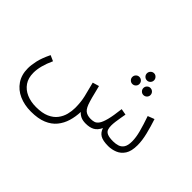

<svg xmlns="http://www.w3.org/2000/svg" viewBox="-170 -913 1435 1435"><g transform="rotate(45 547.5 -196.0)"><path d="M286 231Q217 231 161.5 206.5Q106 182 73.5 134Q41 86 41 18Q41 -16 51 -62Q61 -108 92 -172L137 -152Q94 -59 94 12Q94 68 119.5 105Q145 142 189 161Q233 180 289 180Q354 180 395.5 161.5Q437 143 460 112.5Q483 82 492 46.5Q501 11 501 -23Q501 -84 489 -134.5Q477 -185 460 -249L511 -264Q521 -226 526.5 -203Q532 -180 536 -165Q540 -150 545 -134Q560 -82 581.5 -64Q603 -46 641 -46Q660 -46 676.5 -51Q693 -56 707 -75.5Q721 -95 732.5 -139Q744 -183 753 -262L802 -253Q799 -235 794.5 -210.5Q790 -186 787 -161.5Q784 -137 784 -120Q784 -97 790 -80.5Q796 -64 816.5 -55Q837 -46 878 -46Q905 -46 928 -53.5Q951 -61 965 -82.5Q979 -104 979 -147Q979 -188 965 -241Q951 -294 927 -363L979 -383Q998 -326 1013 -265.5Q1028 -205 1028 -156Q1028 -92 1005.5 -57.5Q983 -23 948 -9Q913 5 877 5Q820 5 792.5 -11.5Q765 -28 754 -63Q736 -25 708.5 -10Q681 5 639 5Q607 5 586 -5Q565 -15 552 -31Q550 21 536 68Q522 115 492 152Q462 189 411.5 210Q361 231 286 231ZM735 -547Q719 -547 708 -558Q697 -569 697 -585Q697 -600 708 -611.5Q719 -623 735 -623Q750 -623 761 -611.5Q772 -600 772 -585Q772 -569 761 -558Q750 -547 735 -547ZM676 -451Q661 -451 650 -462Q639 -473 639 -488Q639 -504 650 -515Q661 -526 676 -526Q692 -526 703 -515Q714 -504 714 -488Q714 -473 703 -462Q692 -451 676 -451ZM793 -451Q778 -451 767 -462Q756 -473 756 -488Q756 -504 767 -515Q778 -526 793 -526Q809 -526 820 -515Q831 -504 831 -488Q831 -473 820 -462Q809 -451 793 -451Z"/></g></svg>

Font: Noto Sans Arabic UI SmCn Lt
Style: Regular
Weight: 300
Width: 4
Designer: Monotype Design Team, Nadine Chahine and Nizar Qandah
Foundry: Monotype Imaging Inc.
Version: Version 2.010; ttfautohint (v1.8.4.7-5d5b)